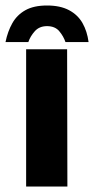

<svg xmlns="http://www.w3.org/2000/svg" viewBox="-29 -678 342 698"><path d="M66 0V-499H215L216 0ZM142 -658Q190 -658 222 -641Q254 -624 271 -594Q288 -564 293 -525H209Q202 -546 186.5 -564.5Q171 -583 142 -583Q114 -583 97.5 -564.5Q81 -546 74 -525H-9Q-1 -564 16 -594Q33 -624 63.5 -641Q94 -658 142 -658Z"/></svg>

Font: Maven Pro
Style: Bold
Weight: 700
Designer: Joe Prince
Foundry: Joe Prince
Version: Version 2.103